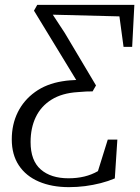

<svg xmlns="http://www.w3.org/2000/svg" viewBox="-20 -763 578 791"><path d="M264 8Q193.5 8 140.2 -14.8Q87 -37.5 57.8 -81.5Q28.5 -125.5 28.5 -189Q28.5 -250.5 53.2 -300.5Q78 -350.5 124.5 -384Q171 -417.5 236 -428Q254 -431 268.2 -432Q282.5 -433 294 -433.5L120 -719L133.5 -743H533.5L524.5 -570H489L472 -695.5L197.5 -702.5L247 -627L375.5 -411L361.5 -386.5Q348.5 -386.5 335 -386Q321.5 -385.5 300 -383.5Q235.5 -379.5 192.2 -352.5Q149 -325.5 127.5 -280.8Q106 -236 106 -177.5Q106 -101.5 147.8 -65Q189.5 -28.5 262 -28.5Q297.5 -28.5 327.5 -35.8Q357.5 -43 383.5 -58L424 -188H463.5L453 -28Q426 -16.5 394.8 -8.5Q363.5 -0.5 330.5 3.8Q297.5 8 264 8Z"/></svg>

Font: Merriweather 72pt Light
Style: Italic
Weight: 300
Italic angle: -7.8°
Version: Version 2.101